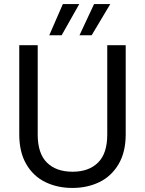

<svg xmlns="http://www.w3.org/2000/svg" viewBox="-20 -920 715 947"><path d="M166 -697V-256Q166 -163 211.5 -118Q257 -73 338 -73Q418 -73 463.5 -118Q509 -163 509 -256V-697H600V-257Q600 -170 565 -110.5Q530 -51 470.5 -22Q411 7 337 7Q263 7 203.5 -22Q144 -51 109.5 -110.5Q75 -170 75 -257V-697ZM284 -746H223L290 -900H371ZM432 -746H372L444 -900H524Z"/></svg>

Font: Poppins A&M
Style: Regular-A&M
Weight: 400
Designer: Ninad Kale (Devanagari), Jonny Pinhorn (Latin)
Foundry: Indian Type Foundry
Version: 4.004